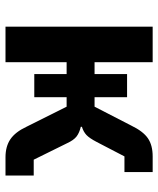

<svg xmlns="http://www.w3.org/2000/svg" viewBox="40 -602 562 681"><g transform="rotate(90 320.5 -261.0)"><path d="M74.2 0V-522H200.2V-315.9H242.2V-431.2H324.2V-315.9H357.9L424.8 -445.8Q445.3 -488.3 470 -505.1Q494.6 -522 534.2 -522H589.8V-421.9H534.2L482.9 -323.2Q469.7 -297.9 458.3 -287.1Q446.8 -276.4 429.2 -271V-267.1Q450.2 -262.2 463.4 -252.2Q476.6 -242.2 487.8 -217.8L545.9 -100.1H602.1V0H537.1Q499 0 473.4 -17.3Q447.8 -34.7 429.2 -74.2L357.9 -216.8H324.2V-102.1H242.2V-216.8H200.2V0Z"/></g></svg>

Font: Anuphan SemiBold
Style: Bold
Weight: 600
Designer: Mike Abbink, Paul van der Laan, Pieter van Rosmalen, Mint Tantisuwanna
Foundry: Bold Monday; Cadson Demak
Version: Version 3.002;hotconv 1.0.109;makeotfexe 2.5.65596